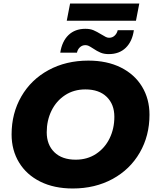

<svg xmlns="http://www.w3.org/2000/svg" viewBox="-20 -1059 886 1093"><path d="M46 -294Q46 -414 101.5 -510Q157 -606 256.5 -660Q356 -714 483 -714Q589 -714 667.5 -675Q746 -636 788.5 -566Q831 -496 831 -406Q831 -286 775.5 -190Q720 -94 620.5 -40Q521 14 394 14Q288 14 209.5 -25Q131 -64 88.5 -134Q46 -204 46 -294ZM631 -394Q631 -465 587.5 -507.5Q544 -550 466 -550Q400 -550 350 -517Q300 -484 273 -428.5Q246 -373 246 -306Q246 -235 289.5 -192.5Q333 -150 411 -150Q477 -150 527 -183Q577 -216 604 -271.5Q631 -327 631 -394ZM510 -783Q493 -794 484.5 -798Q476 -802 466 -802Q448 -802 435 -790Q422 -778 418 -759H323Q333 -824 370 -859.5Q407 -895 466 -895Q493 -895 512 -887Q531 -879 557 -863Q573 -853 582.5 -848.5Q592 -844 601 -844Q620 -844 633 -856.5Q646 -869 650 -887H742Q733 -823 696 -787Q659 -751 599 -751Q572 -751 552 -759.5Q532 -768 510 -783ZM379 -1039H773L754 -941H360Z"/></svg>

Font: Idrija
Style: Italic
Weight: 800
Italic angle: -11.3°
Designer: Julieta Ulanovsky
Foundry: Julieta Ulanovsky
Version: Version 7.200